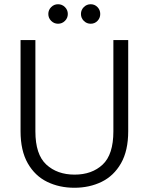

<svg xmlns="http://www.w3.org/2000/svg" viewBox="-20 -879 701 906"><path d="M77 -690H147V-259Q147 -150 198.5 -102.5Q250 -55 332 -55Q414 -55 464.5 -102.5Q515 -150 515 -259V-690H585V-260Q585 -168 551 -108.5Q517 -49 459.5 -21Q402 7 331 7Q260 7 202.5 -21Q145 -49 111 -108.5Q77 -168 77 -260ZM254 -767Q235 -767 221.5 -780.5Q208 -794 208 -813Q208 -832 221.5 -845.5Q235 -859 254 -859Q273 -859 286.5 -845.5Q300 -832 300 -813Q300 -794 286.5 -780.5Q273 -767 254 -767ZM408 -767Q389 -767 375.5 -780.5Q362 -794 362 -813Q362 -832 375.5 -845.5Q389 -859 408 -859Q427 -859 440 -845.5Q453 -832 453 -813Q453 -794 440 -780.5Q427 -767 408 -767Z"/></svg>

Font: Parkinsans Light Light
Style: Regular
Weight: 300
Version: Version 1.000